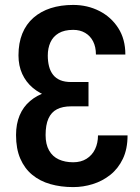

<svg xmlns="http://www.w3.org/2000/svg" viewBox="-20 -741 564 771"><path d="M335.4 -340.8H254.9Q212.4 -340.8 175.8 -353Q139.2 -365.2 111.8 -388.2Q84.5 -411.1 69.3 -444.1Q54.2 -477.1 54.2 -518.6Q54.2 -568.4 69.6 -606.2Q85 -644 114.3 -669.7Q143.6 -695.3 183.8 -708.3Q224.1 -721.2 273.9 -721.2Q331.1 -721.2 378.7 -697Q426.3 -672.9 454.8 -628.4Q483.4 -584 483.4 -522H365.2Q365.2 -552.7 353.8 -575Q342.3 -597.2 321.8 -609.1Q301.3 -621.1 273.9 -621.1Q238.3 -621.1 215.6 -607.7Q192.9 -594.2 182.4 -570.8Q171.9 -547.4 171.9 -518.1Q171.9 -494.1 177 -474.4Q182.1 -454.6 193.4 -440.4Q204.6 -426.3 222.4 -418.9Q240.2 -411.6 266.1 -411.6H335.4ZM254.9 -383.3H335.4V-314H266.1Q231.4 -314 208.7 -302.2Q186 -290.5 174.6 -265.1Q163.1 -239.7 163.1 -198.7Q163.1 -161.6 177 -137Q190.9 -112.3 216.1 -100.8Q241.2 -89.4 273.9 -89.4Q305.2 -89.4 327.6 -103.5Q350.1 -117.7 361.8 -142.1Q373.5 -166.5 373.5 -197.3H492.2Q492.2 -142.6 473.4 -103.3Q454.6 -64 422.9 -38.8Q391.1 -13.7 352.5 -1.7Q314 10.3 273.9 10.3Q224.1 10.3 182.1 -1.7Q140.1 -13.7 109.4 -39.1Q78.6 -64.5 61.5 -104Q44.4 -143.6 44.4 -198.7Q44.4 -243.2 58.8 -277.6Q73.2 -312 100.8 -335.4Q128.4 -358.9 167.2 -371.1Q206.1 -383.3 254.9 -383.3Z"/></svg>

Font: Roboto Condensed Medium
Style: Regular
Weight: 500
Designer: Christian Robertson
Foundry: Google
Version: Version 3.0